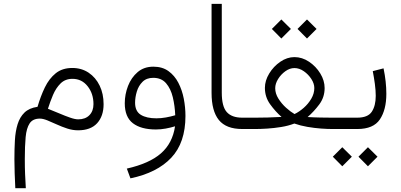

<svg xmlns="http://www.w3.org/2000/svg" viewBox="-20 -678 2106 1009"><path d="M177.2 -116.7Q193.4 -172.4 215.8 -218.8Q238.3 -265.1 272.9 -293Q307.6 -320.8 359.9 -320.8Q408.7 -320.8 445.8 -295.9Q482.9 -271 503.7 -228Q524.4 -185.1 524.4 -130.4Q524.4 -67.9 490.5 -30.5Q456.5 6.8 390.1 6.8Q362.3 6.8 333.7 -2.4Q305.2 -11.7 278.6 -23.9Q252 -36.1 229 -45.4Q206.1 -54.7 189.5 -54.7Q152.3 -54.7 135.7 -29.5Q119.1 -4.4 114.7 43Q110.4 90.3 110.4 157.2Q110.4 203.1 111.8 236.1Q113.3 269 115.7 311H60.5Q58.6 269 57.1 232.7Q55.7 196.3 55.7 159.7Q55.7 106.4 58.3 59.3Q61 12.2 72.5 -25.1Q84 -62.5 108.6 -86.4Q133.3 -110.4 177.2 -116.7ZM471.2 -130.9Q471.2 -186 440.4 -224.9Q409.7 -263.7 360.8 -263.7Q322.8 -263.7 298.3 -239.5Q273.9 -215.3 258.5 -179Q243.2 -142.6 231.9 -106.4Q260.7 -95.2 291 -82.3Q321.3 -69.3 347.7 -60.1Q374 -50.8 391.1 -50.8Q428.7 -50.8 450 -72.8Q471.2 -94.7 471.2 -130.9Z M954.6 -68.8Q954.6 71.8 880.1 150.9Q805.7 230 665.5 259.3L646.5 208Q765.1 181.2 825.9 127.9Q886.7 74.7 899.9 -14.2Q877.4 -7.3 851.1 -2.4Q824.7 2.4 799.3 2.4Q721.2 2.4 678.5 -30.3Q635.7 -63 635.7 -135.3Q635.7 -182.1 652.8 -226.3Q669.9 -270.5 703.4 -299.1Q736.8 -327.6 786.1 -327.6Q833 -327.6 865.2 -304.4Q897.5 -281.2 917.2 -243.2Q937 -205.1 945.8 -159.4Q954.6 -113.8 954.6 -68.8ZM801.8 -56.2Q826.7 -56.2 852.1 -60.8Q877.4 -65.4 900.9 -72.3Q898.9 -121.6 888.2 -166.7Q877.4 -211.9 852.8 -240.5Q828.1 -269 785.2 -269Q750 -269 729 -248Q708 -227.1 699 -196.8Q689.9 -166.5 689.9 -138.2Q689.9 -93.3 720 -74.7Q750 -56.2 801.8 -56.2Z M1091.8 -657.7H1145.5V-190.9Q1145.5 -118.2 1171.9 -88.9Q1198.2 -59.6 1252.9 -59.6H1273.9V0H1252.9Q1168.5 0 1130.1 -47.4Q1091.8 -94.7 1091.8 -190.4Z M1593.3 -575.7 1643.6 -525.9 1593.3 -475.6 1543.5 -525.9ZM1458.5 -575.7 1508.8 -525.9 1458.5 -475.6 1408.7 -525.9ZM1686 -215.3Q1686 -167 1658 -129.4Q1629.9 -91.8 1596.7 -63Q1626.5 -61 1664.6 -60.3Q1702.6 -59.6 1724.1 -59.6H1771.5V0H1725.6Q1701.7 0 1667.2 -2.4Q1632.8 -4.9 1595.7 -11.2Q1558.6 -17.6 1526.9 -28.8Q1495.1 -16.6 1457.3 -10.5Q1419.4 -4.4 1383.8 -2.2Q1348.1 0 1322.8 0H1254.4V-59.6H1322.8Q1347.7 -59.6 1387 -60.5Q1426.3 -61.5 1459.5 -63.5Q1426.8 -92.3 1399.4 -130.4Q1372.1 -168.5 1372.1 -216.3Q1372.1 -254.4 1394.8 -291.7Q1417.5 -329.1 1453.1 -353.5Q1488.8 -377.9 1527.3 -377.9Q1567.9 -377.9 1604.2 -353.5Q1640.6 -329.1 1663.3 -291.7Q1686 -254.4 1686 -215.3ZM1527.3 -320.3Q1502.9 -320.3 1479.7 -303.7Q1456.5 -287.1 1441.4 -262.7Q1426.3 -238.3 1426.3 -214.4Q1426.3 -186.5 1443.1 -159.7Q1460 -132.8 1483.6 -111.6Q1507.3 -90.3 1527.8 -78.6Q1552.2 -90.3 1576.2 -111.3Q1600.1 -132.3 1616 -159.4Q1631.8 -186.5 1631.8 -215.3Q1631.8 -238.8 1616.2 -262.9Q1600.6 -287.1 1576.7 -303.7Q1552.7 -320.3 1527.3 -320.3Z M1751 -59.6H1856.9Q1913.1 -59.6 1933.8 -90.8Q1954.6 -122.1 1954.6 -174.3Q1954.6 -202.6 1950 -237.1Q1945.3 -271.5 1939 -304.2L1995.6 -318.8Q2010.3 -248.5 2010.3 -185.1Q2010.3 -101.1 1976.3 -50.5Q1942.4 0 1857.9 0H1751ZM1913.6 95.7 1963.9 145.5 1913.6 195.8 1863.8 145.5ZM1778.8 95.7 1829.1 145.5 1778.8 195.8 1729 145.5Z"/></svg>

Font: Vazirmatn FD NL ExtraLight
Style: Regular
Weight: 200
Designer: Saber Rastikerdar
Foundry: Saber Rastikerdar
Version: Version 33.003